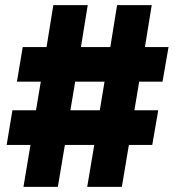

<svg xmlns="http://www.w3.org/2000/svg" viewBox="-20 -727 682 747"><path d="M319.3 0H454.1L481.4 -163.1H572.3L595.7 -297.9H502.9L521.5 -409.2H612.3L635.7 -543.9H543.9L570.3 -707H435.5L409.2 -543.9H294.9L321.3 -707H187.5L161.1 -543.9H68.4L45.9 -409.2H138.7L120.1 -297.9H28.3L5.9 -163.1H98.6L71.3 0H205.1L232.4 -163.1H346.7ZM253.9 -297.9 272.5 -409.2H386.7L368.2 -297.9Z"/></svg>

Font: Pretendard Black
Style: Regular
Weight: 900
Designer: Base glyphs from Inter by Rasmus Andersson; Hangeul glyphs from Noto Sans CJK(Source Han Sans) by Jang Soo-young and Kan
Foundry: Kil Hyung-jin
Version: Version 1.309;Glyphs 3.2 (3225)